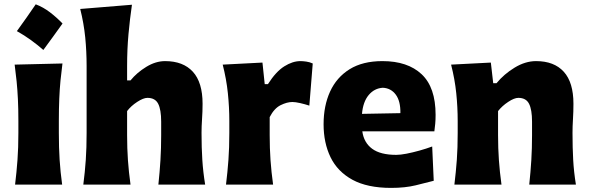

<svg xmlns="http://www.w3.org/2000/svg" viewBox="-20 -873 2787 908"><path d="M149 -852.6Q184.4 -839.2 216.1 -815Q247.8 -790.8 275.7 -761.8Q253.7 -731.2 231.1 -699.8Q208.6 -668.4 185 -636.7Q157.6 -660.8 126.4 -683.4Q95.3 -706 59.8 -725.8Q83.4 -758.1 105.5 -789.7Q127.5 -821.4 149 -852.6ZM51.3 0Q58.6 -60.1 62.7 -116.9Q66.9 -173.8 66.9 -244.6V-300.8Q66.9 -358.9 64.7 -403.8Q62.5 -448.7 58.6 -488Q54.7 -527.3 49.3 -567.4L275.4 -572.8Q270 -532.2 266.1 -492.2Q262.2 -452.1 260.3 -406Q258.3 -359.9 258.3 -300.8V-244.6Q258.3 -173.8 262 -116.9Q265.6 -60.1 273.9 0Z M374 0Q381.8 -60.1 385.7 -116.9Q389.6 -173.8 389.6 -244.6V-560.5Q389.6 -629.4 383.1 -695.8Q376.5 -762.2 359.4 -830.6L604 -850.6Q594.2 -783.7 587.6 -711.4Q581.1 -639.2 581.1 -560.5V-492.7H597.2Q627.4 -529.8 671.9 -556.9Q716.3 -584 760.7 -584Q846.2 -584 892.1 -533.7Q938 -483.4 938 -382.3Q938 -345.2 935.5 -310.1Q933.1 -274.9 933.1 -244.6Q933.1 -173.8 936.8 -116.9Q940.4 -60.1 950.2 0H729Q735.4 -60.1 738.8 -115.7Q742.2 -171.4 742.2 -233.9V-297.9Q742.2 -354.5 728 -382.3Q713.9 -410.2 677.2 -410.2Q658.2 -410.2 628.9 -391.1Q599.6 -372.1 581.1 -347.7V-233.9Q581.1 -171.4 585 -115.7Q588.9 -60.1 597.2 0Z M1048.8 0Q1056.2 -60.1 1060.3 -116.9Q1064.5 -173.8 1064.5 -244.6V-300.8Q1064.5 -366.2 1057.6 -432.4Q1050.8 -498.5 1033.2 -567.4L1221.2 -577.1L1231.9 -475.1H1247.1Q1284.7 -534.2 1324.2 -559.1Q1363.8 -584 1400.4 -584Q1412.1 -584 1428.2 -581.8Q1444.3 -579.6 1459 -572.8L1442.9 -373.5Q1421.9 -380.4 1399.4 -385.5Q1377 -390.6 1362.8 -390.6Q1337.4 -390.6 1307.1 -375.7Q1276.9 -360.8 1255.4 -319.3V-233.9Q1255.4 -171.4 1259.3 -115.7Q1263.2 -60.1 1271.5 0Z M1829.6 15.6Q1717.3 15.6 1646.7 -22.9Q1576.2 -61.5 1543.2 -129.4Q1510.3 -197.3 1510.3 -285.2Q1510.3 -372.6 1541 -439.9Q1571.8 -507.3 1633.5 -545.7Q1695.3 -584 1788.6 -584Q1907.7 -584 1973.9 -522Q2040 -460 2040 -330.1Q2040 -306.2 2038.3 -288.1Q2036.6 -270 2034.2 -252H1693.4Q1700.7 -198.7 1739.7 -169.7Q1778.8 -140.6 1854 -140.6Q1873.5 -140.6 1902.6 -146.2Q1931.6 -151.9 1963.9 -160.9Q1996.1 -169.9 2023.9 -180.2L2031.2 -18.1Q1995.6 -8.8 1945.8 3.4Q1896 15.6 1829.6 15.6ZM1873.5 -337.9Q1874.5 -394.5 1851.8 -425.3Q1829.1 -456.1 1790.5 -458Q1750.5 -455.6 1723.6 -423.6Q1696.8 -391.6 1691.9 -334.5Z M2128.9 0Q2136.2 -60.1 2140.4 -116.9Q2144.5 -173.8 2144.5 -244.6V-300.8Q2144.5 -366.2 2137.7 -432.4Q2130.9 -498.5 2113.3 -567.4L2301.3 -577.1L2312.5 -479.5H2328.1Q2363.3 -522.5 2413.8 -553.2Q2464.4 -584 2515.1 -584Q2600.6 -584 2646.2 -533.7Q2691.9 -483.4 2691.9 -382.3Q2691.9 -345.2 2689.7 -310.1Q2687.5 -274.9 2687.5 -244.6Q2687.5 -173.8 2690.7 -116.9Q2693.8 -60.1 2703.6 0H2482.9Q2489.3 -60.1 2492.7 -115.7Q2496.1 -171.4 2496.1 -233.9V-297.9Q2496.1 -354.5 2481.9 -382.3Q2467.8 -410.2 2431.2 -410.2Q2412.1 -410.2 2383.3 -391.1Q2354.5 -372.1 2335.4 -347.7V-233.9Q2335.4 -171.4 2339.4 -115.7Q2343.3 -60.1 2351.6 0Z"/></svg>

Font: Pinar DS1 ExtraBold
Style: Regular
Weight: 800
Designer: Amin Abedi
Version: Version 3.000